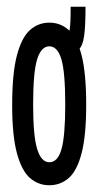

<svg xmlns="http://www.w3.org/2000/svg" viewBox="-20 -540 290 568"><path d="M126 8Q93 8 68.5 -13.5Q44 -35 30 -87Q16 -139 16 -229Q16 -323 30 -376Q44 -429 68.5 -451Q93 -473 126 -473Q159 -473 183.5 -451Q208 -429 221.5 -376Q235 -323 235 -229Q235 -139 221.5 -87Q208 -35 183.5 -13.5Q159 8 126 8ZM126 -60Q151 -60 162 -99Q173 -138 173 -230Q173 -327 161.5 -365Q150 -403 126 -403Q102 -403 90 -365Q78 -327 78 -230Q78 -138 90 -99Q102 -60 126 -60ZM233 -520Q233 -464 229 -434.5Q225 -405 213.5 -394Q202 -383 180 -383L172 -436Q183 -436 186 -451.5Q189 -467 189 -520Z"/></svg>

Font: Inconsolata UltraCondensed SemiBold
Style: Regular
Weight: 600
Width: 1
Monospace: yes
Designer: Raph Levien, Cyreal, Brenton Simpson
Foundry: Raph Levien, Cyreal, Google
Version: Version 3.001; ttfautohint (v1.8.2.53-6de2)